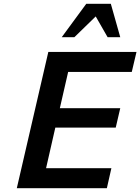

<svg xmlns="http://www.w3.org/2000/svg" viewBox="-20 -997 743 1017"><path d="M617 -800 567 -977H437L307 -800H374L487 -910L550 -800ZM546 0 570 -106H224L273 -321H593L617 -424H297L341 -616H678L703 -722H236L69 0Z"/></svg>

Font: Perun SemiBold Italic
Style: Regular
Weight: 400
Italic angle: -12°
Foundry: Copyright (c) Stefan Peev, Context Ltd, 2016
Version: Version 1.026